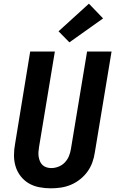

<svg xmlns="http://www.w3.org/2000/svg" viewBox="-20 -1015 640 1043"><path d="M256 8Q224 8 193 2Q162 -4 136.5 -19Q111 -34 92.5 -57.5Q74 -81 65 -110Q56 -139 56 -171Q56 -203 62 -234L144 -735H278L192 -216Q190 -203 189 -189.5Q188 -176 190 -163.5Q192 -151 197 -139Q202 -127 211 -118.5Q220 -110 232.5 -106Q245 -102 258 -102Q278 -102 297.5 -109.5Q317 -117 331.5 -132Q346 -147 354 -166Q362 -185 365 -204L453 -735H586L495 -186Q491 -159 481.5 -132.5Q472 -106 455 -82.5Q438 -59 414.5 -40.5Q391 -22 364.5 -11Q338 0 310.5 4Q283 8 256 8ZM357 -785 298 -845 463 -995 540 -915Z"/></svg>

Font: Iosevka Curly XBdEx
Style: Italic
Weight: 800
Width: 7
Italic angle: -9°
Monospace: yes
Designer: Belleve Invis
Foundry: Belleve Invis
Version: Version 11.1.0; ttfautohint (v1.8.3)